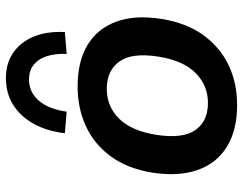

<svg xmlns="http://www.w3.org/2000/svg" viewBox="-104 -686 801 632"><g transform="rotate(-90 296.0 -370.5)"><path d="M266 10Q184 10 129.5 -23Q75 -56 52.5 -118.5Q30 -181 43 -268Q56 -349 95.5 -404Q135 -459 194.5 -487Q254 -515 327 -515Q410 -515 464 -482Q518 -449 540.5 -387Q563 -325 549 -238Q536 -157 496.5 -102Q457 -47 398 -18.5Q339 10 266 10ZM273 -86Q330 -86 371 -126.5Q412 -167 425 -248Q439 -336 409 -377.5Q379 -419 319 -419Q261 -419 221 -378.5Q181 -338 168 -258Q154 -170 183 -128Q212 -86 273 -86ZM244 -551 173 -557Q180 -617 204.5 -660.5Q229 -704 267 -727.5Q305 -751 354 -751Q403 -751 438 -727Q473 -703 491 -659.5Q509 -616 506 -557L434 -551Q436 -610 414 -642.5Q392 -675 350 -675Q308 -675 280 -642.5Q252 -610 244 -551Z"/></g></svg>

Font: Mulish ExtraLight
Style: Italic
Weight: 200
Italic angle: -9°
Designer: Vernon Adams
Foundry: Vernon Adams
Version: Version 3.603